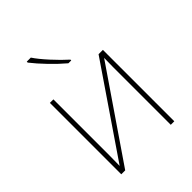

<svg xmlns="http://www.w3.org/2000/svg" viewBox="-215 -885 1004 1004"><g transform="rotate(-45 287.0 -383.0)"><path d="M117 -114Q117 -68 116 -37L451 -528H483V0H457V-426Q457 -465 458 -494L120 0H91V-528H117ZM327 -612V-606H306Q268 -638 227 -680.5Q186 -723 158 -759V-766H188Q209 -734 250.5 -688.5Q292 -643 327 -612Z"/></g></svg>

Font: Noto Sans UI Thin
Style: Regular
Weight: 250
Designer: Monotype Design Team
Foundry: Monotype Imaging Inc.
Version: Version 1.001